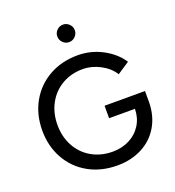

<svg xmlns="http://www.w3.org/2000/svg" viewBox="-162 -1048 1080 1186"><g transform="rotate(-20 377.5 -454.5)"><path d="M43 -349Q43 -454 89.5 -536.5Q136 -619 218.5 -665.5Q301 -712 407 -712Q493 -712 568.5 -672Q644 -632 686 -568L606 -515Q577 -562 521 -591.5Q465 -621 407 -621Q331 -621 271 -586.5Q211 -552 177 -490Q143 -428 143 -349Q143 -271 177 -209Q211 -147 271.5 -112.5Q332 -78 409 -78Q470 -78 519.5 -103.5Q569 -129 597.5 -175Q626 -221 627 -280H457V-362H723V-295V-290Q722 -199 681.5 -130.5Q641 -62 569.5 -25Q498 12 407 12Q301 12 218.5 -34Q136 -80 89.5 -162.5Q43 -245 43 -349ZM329 -864Q329 -887 346 -904Q363 -921 387 -921Q410 -921 427 -904Q444 -887 444 -864Q444 -840 427 -823Q410 -806 387 -806Q363 -806 346 -823Q329 -840 329 -864Z"/></g></svg>

Font: Oak Sans Medium
Style: Regular
Weight: 500
Designer: Erik Kennedy, Walven
Foundry: Erik Kennedy, Walven
Version: Version 1.000